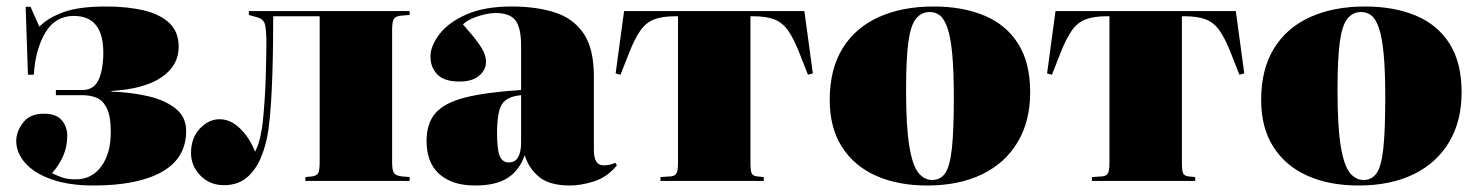

<svg xmlns="http://www.w3.org/2000/svg" viewBox="-20 -557 4546 591"><path d="M268 14Q192 14 138.5 -5Q85 -24 57.5 -55.5Q30 -87 30 -123Q30 -152 51 -179.5Q72 -207 115 -207Q153 -207 170 -187Q187 -167 187 -139Q187 -105 174 -76Q161 -47 140 -24Q156 -16 172 -10.5Q188 -5 213 -5Q263 -5 292 -45Q321 -85 321 -150Q321 -198 309.5 -222.5Q298 -247 278.5 -255.5Q259 -264 234 -264H152V-280H234Q269 -280 283.5 -311.5Q298 -343 298 -395Q298 -508 207 -508Q150 -508 119.5 -456.5Q89 -405 84 -327H66L59 -536H74L101 -475Q129 -503 176.5 -520Q224 -537 306 -537Q372 -537 422.5 -525Q473 -513 501.5 -486Q530 -459 530 -413Q530 -355 477 -319Q424 -283 323 -277V-275Q383 -273 435.5 -261Q488 -249 520.5 -223Q553 -197 553 -154Q553 -70 478.5 -28Q404 14 268 14Z M669 13Q626 13 597 -16.5Q568 -46 568 -86Q568 -132 595 -161Q622 -190 656 -190Q690 -190 719.5 -161Q749 -132 765 -90Q776 -111 781.5 -137Q787 -163 789 -182Q792 -212 794.5 -248.5Q797 -285 798 -320Q799 -355 799.5 -383.5Q800 -412 800 -425Q800 -462 796 -480Q792 -498 774 -503L746 -511V-523H1241V-511L1217 -509Q1199 -508 1193 -499.5Q1187 -491 1187 -465V-58Q1187 -32 1193 -24Q1199 -16 1217 -14L1241 -12V0H920V-12L941 -14Q955 -16 959.5 -24.5Q964 -33 964 -58V-507H821Q821 -473 820.5 -427.5Q820 -382 818.5 -332.5Q817 -283 814 -237Q811 -191 806 -156Q799 -109 782.5 -70.5Q766 -32 738.5 -9.5Q711 13 669 13Z M1442 14Q1372 14 1332.5 -21Q1293 -56 1293 -123Q1293 -178 1321 -209.5Q1349 -241 1412.5 -257Q1476 -273 1584 -280V-416Q1584 -472 1566.5 -494.5Q1549 -517 1505 -517Q1483 -517 1451.5 -507Q1420 -497 1405 -482Q1438 -445 1453 -423.5Q1468 -402 1472 -389.5Q1476 -377 1476 -367Q1476 -342 1455 -324Q1434 -306 1394 -306Q1347 -306 1326 -328Q1305 -350 1305 -383Q1305 -415 1332 -451Q1359 -487 1414.5 -512Q1470 -537 1555 -537Q1630 -537 1687 -519Q1744 -501 1776 -454.5Q1808 -408 1808 -322V-95Q1808 -48 1838 -48Q1857 -48 1874 -56L1879 -48Q1848 -11 1808 1.5Q1768 14 1734 14Q1672 14 1640 -12Q1608 -38 1595 -79Q1579 -33 1543 -9.5Q1507 14 1442 14ZM1546 -57Q1566 -57 1575 -73.5Q1584 -90 1584 -118V-264Q1540 -260 1525 -236Q1510 -212 1510 -147Q1510 -95 1518.5 -76Q1527 -57 1546 -57Z M2013 0V-12L2044 -14Q2057 -15 2062 -23Q2067 -31 2067 -57V-507H2060Q2019 -507 1994 -497.5Q1969 -488 1951.5 -463.5Q1934 -439 1916 -393L1890 -327L1875 -331L1901 -523H2456L2482 -331L2467 -327L2441 -393Q2423 -439 2405.5 -463.5Q2388 -488 2363 -497.5Q2338 -507 2297 -507H2290V-58Q2290 -32 2293.5 -24Q2297 -16 2310 -14L2331 -12V0Z M2834 14Q2744 14 2676.5 -16Q2609 -46 2571.5 -105Q2534 -164 2534 -249Q2534 -344 2573.5 -408Q2613 -472 2685 -504.5Q2757 -537 2854 -537Q2943 -537 3010 -509Q3077 -481 3114 -422.5Q3151 -364 3151 -273Q3151 -184 3112.5 -119.5Q3074 -55 3003 -20.5Q2932 14 2834 14ZM2849 -3Q2875 -3 2889.5 -24Q2904 -45 2910 -100Q2916 -155 2916 -256Q2916 -340 2911 -392Q2906 -444 2896 -472Q2886 -500 2872.5 -510Q2859 -520 2842 -520Q2816 -520 2799.5 -499.5Q2783 -479 2776 -427Q2769 -375 2769 -280Q2769 -167 2779 -107Q2789 -47 2807 -25Q2825 -3 2849 -3Z M3341 0V-12L3372 -14Q3385 -15 3390 -23Q3395 -31 3395 -57V-507H3388Q3347 -507 3322 -497.5Q3297 -488 3279.5 -463.5Q3262 -439 3244 -393L3218 -327L3203 -331L3229 -523H3784L3810 -331L3795 -327L3769 -393Q3751 -439 3733.5 -463.5Q3716 -488 3691 -497.5Q3666 -507 3625 -507H3618V-58Q3618 -32 3621.5 -24Q3625 -16 3638 -14L3659 -12V0Z M4162 14Q4072 14 4004.5 -16Q3937 -46 3899.5 -105Q3862 -164 3862 -249Q3862 -344 3901.5 -408Q3941 -472 4013 -504.5Q4085 -537 4182 -537Q4271 -537 4338 -509Q4405 -481 4442 -422.5Q4479 -364 4479 -273Q4479 -184 4440.5 -119.5Q4402 -55 4331 -20.5Q4260 14 4162 14ZM4177 -3Q4203 -3 4217.5 -24Q4232 -45 4238 -100Q4244 -155 4244 -256Q4244 -340 4239 -392Q4234 -444 4224 -472Q4214 -500 4200.5 -510Q4187 -520 4170 -520Q4144 -520 4127.5 -499.5Q4111 -479 4104 -427Q4097 -375 4097 -280Q4097 -167 4107 -107Q4117 -47 4135 -25Q4153 -3 4177 -3Z"/></svg>

Font: Display Black
Style: Regular
Weight: 900
Designer: Latin by Veronika Burian and Jose Scaglione. Greek by Irene Vlachou. Cyrillic by Vera Evstafieva.
Foundry: TypeTogether
Version: Version 3.002